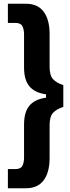

<svg xmlns="http://www.w3.org/2000/svg" viewBox="-20 -892 374 1022"><path d="M22 110V8H62Q90 8 99 -9Q108 -26 108 -53V-229Q108 -296 137 -330Q166 -364 225 -372V-390Q166 -398 137 -432Q108 -466 108 -533V-709Q108 -736 99 -753Q90 -770 62 -770H22V-872H119Q181 -872 212.5 -829.5Q244 -787 244 -712V-536Q244 -490 263 -470Q282 -450 317 -439V-323Q282 -312 263 -292Q244 -272 244 -226V-50Q244 25 212.5 67.5Q181 110 119 110Z"/></svg>

Font: Open Sauce Sans Black
Style: Regular
Weight: 900
Designer: Alfredo Marco Pradil
Foundry: Creative Sauce Fz LLC
Version: Version 1.477